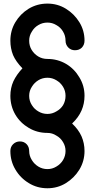

<svg xmlns="http://www.w3.org/2000/svg" viewBox="-20 -802 509 1057"><path d="M241.2 234.4Q184.6 234.4 138.7 206.1Q91.8 177.7 64.5 130.9Q37.1 85 37.1 29.3Q37.1 6.8 51.8 -7.8Q67.4 -23.4 89.8 -23.4Q112.3 -23.4 127 -7.8Q140.6 6.8 140.6 29.3Q140.6 55.7 155.3 79.1Q168.9 101.6 191.4 115.2Q213.9 128.9 241.2 128.9Q267.6 128.9 290 115.2Q313.5 101.6 327.1 79.1Q340.8 55.7 340.8 29.3Q340.8 2.9 327.1 -19.5Q313.5 -43 290 -55.7Q267.6 -70.3 241.2 -70.3Q184.6 -70.3 138.7 -97.7Q91.8 -125 64.5 -170.9Q37.1 -217.8 37.1 -274.4Q37.1 -317.4 53.7 -354.5Q71.3 -391.6 103.5 -425.8Q67.4 -462.9 51.8 -499Q37.1 -536.1 37.1 -578.1Q37.1 -633.8 64.5 -679.7Q91.8 -725.6 137.7 -753.9Q184.6 -782.2 241.2 -782.2Q296.9 -782.2 342.8 -753.9Q388.7 -725.6 417 -679.7Q445.3 -633.8 445.3 -578.1Q445.3 -555.7 430.7 -540Q416 -525.4 392.6 -525.4Q371.1 -525.4 356.4 -540Q340.8 -555.7 340.8 -578.1Q340.8 -605.5 327.1 -627.9Q313.5 -651.4 290 -664.1Q267.6 -677.7 241.2 -677.7Q213.9 -677.7 191.4 -664.1Q168.9 -651.4 155.3 -627.9Q140.6 -605.5 140.6 -578.1Q140.6 -549.8 154.3 -527.3Q168 -504.9 190.4 -491.2Q212.9 -477.5 241.2 -477.5Q296.9 -477.5 343.8 -450.2Q389.6 -422.9 417 -376Q445.3 -330.1 445.3 -274.4Q445.3 -231.4 428.7 -193.4Q412.1 -155.3 377 -122.1Q412.1 -88.9 428.7 -51.8Q445.3 -13.7 445.3 29.3Q445.3 85 417 131.8Q388.7 177.7 342.8 206.1Q296.9 234.4 241.2 234.4ZM241.2 -174.8Q267.6 -174.8 290 -188.5Q313.5 -201.2 327.1 -222.7Q340.8 -246.1 340.8 -274.4Q340.8 -301.8 327.1 -324.2Q313.5 -346.7 290 -360.4Q267.6 -374 241.2 -374Q213.9 -374 191.4 -360.4Q168.9 -346.7 155.3 -324.2Q140.6 -301.8 140.6 -274.4Q140.6 -246.1 155.3 -223.6Q168.9 -201.2 191.4 -188.5Q213.9 -174.8 241.2 -174.8Z"/></svg>

Font: Abed
Style: Bold
Weight: 700
Designer: Johan Aakerlund
Version: Version 3.105